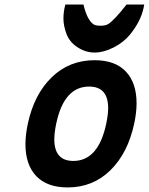

<svg xmlns="http://www.w3.org/2000/svg" viewBox="-20 -798 645 832"><path d="M223.6 -262.2Q215.3 -221.7 215.3 -194.3Q215.3 -100.6 297.9 -100.6Q406.2 -100.6 440.4 -262.2Q448.7 -302.7 448.7 -329.1Q448.7 -422.9 366.2 -422.9Q257.3 -422.9 223.6 -262.2ZM100.6 -262.2Q127.9 -389.2 204.1 -463.1Q280.3 -537.1 390.1 -537.1Q479 -537.1 525.4 -488Q571.8 -439 571.8 -350.6Q571.8 -309.6 561.5 -262.2Q534.2 -134.8 458.5 -60.3Q382.8 14.2 272.9 14.2Q184.1 14.2 137.2 -34.9Q90.3 -84 90.3 -172.9Q90.3 -213.9 100.6 -262.2ZM543.5 -648.4Q516.1 -614.7 472.7 -592.5Q429.2 -570.3 390.1 -570.3Q351.1 -570.3 316.2 -593Q281.2 -615.7 268.1 -651.1Q254.9 -686.5 254.9 -717.5Q254.9 -748.5 263.2 -778.3H341.8Q356.4 -714.8 383.3 -693.8Q393.1 -686.5 415 -686.5Q437 -686.5 448.2 -693.4Q474.6 -709.5 528.3 -778.3H605Q605 -777.3 602.1 -763.2Q589.4 -705.1 543.5 -648.4Z"/></svg>

Font: Tuffy
Style: BoldItalic
Weight: 700
Italic angle: -12°
Designer: Thatcher Ulrich, Karoly Barta, Michael Everson
Version: Version 001.271